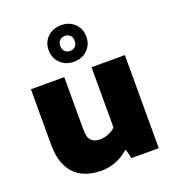

<svg xmlns="http://www.w3.org/2000/svg" viewBox="-148 -939 962 1063"><g transform="rotate(-20 333.0 -408.0)"><path d="M267.5 9Q205 9 157 -14.8Q109 -38.5 81.8 -90Q54.5 -141.5 54.5 -225V-548.5H251V-237.5Q251 -191.5 269.8 -174Q288.5 -156.5 320 -156.5Q336.5 -156.5 353.5 -161Q370.5 -165.5 385.5 -173.8Q400.5 -182 411.5 -193.5V-548.5H608V0H447L434.5 -52H427Q395 -22.5 354 -6.8Q313 9 267.5 9ZM331.5 -610Q283.5 -610 252 -640.5Q220.5 -671 220.5 -717.5Q220.5 -764.5 252 -794.8Q283.5 -825 331.5 -825Q380 -825 411.2 -794.8Q442.5 -764.5 442.5 -717.5Q442.5 -671 411.2 -640.5Q380 -610 331.5 -610ZM331.5 -673.5Q350.5 -673.5 362.2 -685.5Q374 -697.5 374 -718Q374 -738.5 362.2 -750.2Q350.5 -762 331.5 -762Q313 -762 301 -750.2Q289 -738.5 289 -718Q289 -697.5 301 -685.5Q313 -673.5 331.5 -673.5Z"/></g></svg>

Font: Encode Sans SemiExpanded ExtraBold
Style: Regular
Weight: 800
Width: 6
Designer: Multiple Designers
Foundry: Impallari Type
Version: Version 3.002